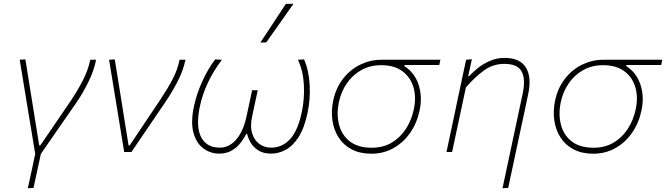

<svg xmlns="http://www.w3.org/2000/svg" viewBox="-20 -814 3566 1028"><path d="M129 194Q139 148.5 148.5 104Q158 59.5 168.5 10.5Q160.5 -40 152.2 -89.8Q144 -139.5 136 -187L121.5 -275Q112.5 -330 103.5 -384.8Q94.5 -439.5 85.5 -494L116 -496Q127.5 -423.5 141.5 -336.2Q155.5 -249 168 -172L190 -35H195.5Q237.5 -96.5 278.2 -156Q319 -215.5 360 -276Q397 -331 424.2 -384.8Q451.5 -438.5 463.5 -494H494.5Q483 -435 452.5 -373.5Q422 -312 386.5 -261Q340 -194 293.2 -126.5Q246.5 -59 199 9.5Q188 59.5 178.8 102.2Q169.5 145 159.5 192Z M645 0Q637.5 -46 629.5 -94.2Q621.5 -142.5 614.5 -186L600 -274.5Q591 -329.5 582 -384.5Q573 -439.5 564 -494L594.5 -496Q607 -419 622.5 -322.8Q638 -226.5 652 -137.5L668.5 -35H674L837 -278.5Q877.5 -339.5 903.8 -389Q930 -438.5 941.5 -494H973Q960.5 -435 931 -377.8Q901.5 -320.5 863 -264Q775 -133.5 683.5 0Z M1153 8.5Q1107.5 8.5 1069.8 -18.8Q1032 -46 1016 -102.5Q1000 -159 1019 -247.5Q1033.5 -313 1063 -378.2Q1092.5 -443.5 1132 -496L1168.5 -494Q1125 -438 1094.2 -373.5Q1063.5 -309 1049.5 -241.5Q1028 -134.5 1057.2 -79Q1086.5 -23.5 1157 -23.5Q1208 -23.5 1245.8 -68.2Q1283.5 -113 1300 -191.5Q1308.5 -231.5 1315.8 -264.8Q1323 -298 1330 -331H1360Q1353 -297.5 1345.5 -263.2Q1338 -229 1329.5 -188.5Q1318.5 -137 1330 -100Q1341.5 -63 1368.8 -43.2Q1396 -23.5 1432 -23.5Q1491.5 -23.5 1533.2 -69Q1575 -114.5 1596 -214.5Q1611 -286 1607 -360.5Q1603 -435 1575 -494L1608 -496Q1634 -436.5 1638 -358.8Q1642 -281 1626.5 -208.5Q1609 -127 1578.2 -79.5Q1547.5 -32 1509.5 -11.8Q1471.5 8.5 1432 8.5Q1390.5 8.5 1363.5 -8.5Q1336.5 -25.5 1322.2 -50Q1308 -74.5 1303.5 -96.5H1298.5Q1287.5 -74.5 1268.8 -50Q1250 -25.5 1221.8 -8.5Q1193.5 8.5 1153 8.5ZM1374 -586Q1409 -639 1443 -690.5Q1477 -742 1510.5 -793L1551.5 -794Q1515 -742 1478.8 -690.5Q1442.5 -639 1405.5 -587Z M1968.5 9Q1907 9 1863 -14.2Q1819 -37.5 1793.2 -77.5Q1767.5 -117.5 1760 -168Q1752.5 -218.5 1763.5 -273Q1778 -343 1816.8 -392.5Q1855.5 -442 1909 -468Q1962.5 -494 2021 -494H2338L2332 -466H2146L2145 -460Q2200 -425 2221.2 -360.5Q2242.5 -296 2226.5 -222Q2212 -154 2175.5 -102Q2139 -50 2086 -20.5Q2033 9 1968.5 9ZM1970.5 -23Q2031.5 -23 2077.5 -50.5Q2123.5 -78 2153.5 -124.5Q2183.5 -171 2195.5 -228Q2209.5 -292.5 2193.8 -346.5Q2178 -400.5 2134.5 -432.8Q2091 -465 2021.5 -465Q1961 -465 1914 -438.5Q1867 -412 1836.5 -367Q1806 -322 1794.5 -267Q1781 -202.5 1795.2 -146.8Q1809.5 -91 1853 -57Q1896.5 -23 1970.5 -23Z M2670.5 194Q2681 144.5 2695.2 78.2Q2709.5 12 2725 -62Q2738 -123.5 2751.8 -187.5Q2765.5 -251.5 2778.5 -313Q2795 -390.5 2773 -431.2Q2751 -472 2680.5 -472Q2618.5 -472 2569 -435.2Q2519.5 -398.5 2474.5 -346L2448 -222Q2435 -160.5 2423.8 -108.5Q2412.5 -56.5 2400.5 0H2370.5Q2382.5 -56.5 2393.8 -108.8Q2405 -161 2417.5 -221L2428 -271Q2437.5 -315.5 2449.8 -373.2Q2462 -431 2475.5 -494L2506.5 -497L2486.5 -406H2491.5Q2508 -424.5 2536 -447.5Q2564 -470.5 2601.2 -487.2Q2638.5 -504 2682.5 -504Q2763.5 -504 2795.5 -452.8Q2827.5 -401.5 2808 -310Q2797 -257.5 2787.8 -214Q2778.5 -170.5 2771.5 -139L2753 -52Q2740.5 7.5 2727.2 69Q2714 130.5 2701 192Z M3156.5 9Q3095 9 3051 -14.2Q3007 -37.5 2981.2 -77.5Q2955.5 -117.5 2948 -168Q2940.5 -218.5 2951.5 -273Q2966 -343 3004.8 -392.5Q3043.5 -442 3097 -468Q3150.5 -494 3209 -494H3526L3520 -466H3334L3333 -460Q3388 -425 3409.2 -360.5Q3430.5 -296 3414.5 -222Q3400 -154 3363.5 -102Q3327 -50 3274 -20.5Q3221 9 3156.5 9ZM3158.5 -23Q3219.5 -23 3265.5 -50.5Q3311.5 -78 3341.5 -124.5Q3371.5 -171 3383.5 -228Q3397.5 -292.5 3381.8 -346.5Q3366 -400.5 3322.5 -432.8Q3279 -465 3209.5 -465Q3149 -465 3102 -438.5Q3055 -412 3024.5 -367Q2994 -322 2982.5 -267Q2969 -202.5 2983.2 -146.8Q2997.5 -91 3041 -57Q3084.5 -23 3158.5 -23Z"/></svg>

Font: Commissioner Thin
Style: Italic
Weight: 100
Italic angle: -12°
Designer: Kostas Bartsokas
Foundry: Kostas Bartsokas
Version: Version 1.000; ttfautohint (v1.8.3)